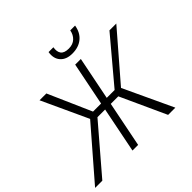

<svg xmlns="http://www.w3.org/2000/svg" viewBox="-241 -1126 1348 1348"><g transform="rotate(-45 432.5 -452.5)"><path d="M541.5 -339.4H466.8L398.9 0H342.8L410.6 -339.4H334.5L43.5 0H-28.3L289.6 -367.2L130.9 -710.9H198.7L340.3 -389.2H420.4L484.9 -710.9H541L476.6 -389.2H554.7L825.2 -710.9H893.1L596.7 -367.7L768.6 0H696.8ZM678.2 -905.3Q668.5 -845.2 628.7 -812.3Q588.9 -779.3 526.4 -779.3Q466.8 -779.3 436.3 -813.7Q405.8 -848.1 415 -905.3H462.9Q456.1 -865.7 472.4 -843.8Q488.8 -821.8 533.2 -821.8Q574.2 -821.8 599.1 -845.2Q624 -868.7 630.4 -905.3Z"/></g></svg>

Font: Franko
Style: Light Italic
Weight: 300
Designer: Google
Version: Version 1.200310; 2013